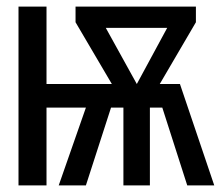

<svg xmlns="http://www.w3.org/2000/svg" viewBox="-20 -560 667 580"><path d="M462.6 -306.2H523.6L627.2 0H545.6L470.3 -234.9H432.8V0H352.8V-234.9H315.4L239.5 0H157.4L239.5 -234.9H120.5V0H35.9V-540H120.5V-306.2H317.9L208.2 -492.8V-540H571.8V-492.8ZM485.1 -475.9H299.5L393.3 -306.2Z"/></svg>

Font: Fira Code Fixed
Style: Regular
Weight: 400
Monospace: yes
Designer: Carrois Corporate, Edenspiekermann AG, Nikita Prokopov
Foundry: Carrois Corporate, Edenspiekermann AG, Nikita Prokopov
Version: Version 5.002